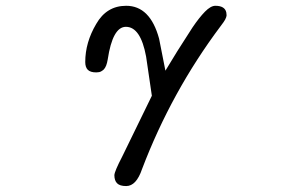

<svg xmlns="http://www.w3.org/2000/svg" viewBox="-20 -501 1040 650"><path d="M367.2 91.8Q367.2 110.4 376.5 119.6Q385.7 128.9 407.2 128.9Q441.4 128.9 460.9 71.3Q460.9 71.3 460.9 71.3Q560.5 -190.4 726.6 -412.1Q739.3 -428.7 742.2 -434.6Q747.1 -444.3 747.1 -449.2Q747.1 -454.1 746.1 -459Q741.2 -481.4 709 -481.4Q693.4 -481.4 673.8 -461.4Q654.3 -441.4 631.8 -408.2Q575.2 -321.3 540 -261.7L518.6 -370.1Q488.3 -481.4 407.2 -481.4Q340.8 -481.4 305.7 -419.9Q268.6 -357.4 268.6 -291Q268.6 -273.4 277.3 -264.6Q286.1 -255.9 305.7 -255.9Q316.4 -255.9 322.3 -259.3Q328.1 -262.7 331.1 -265.6Q340.8 -275.4 344.7 -299.8Q361.3 -410.2 406.2 -410.2Q456.1 -410.2 474.6 -309.6Q474.6 -309.6 494.1 -176.8L393.6 29.3Q368.2 78.1 367.2 91.8Z"/></svg>

Font: FakePearl
Style: Light
Weight: 350
Version: Version 1.2